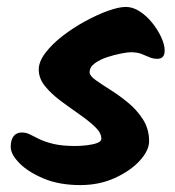

<svg xmlns="http://www.w3.org/2000/svg" viewBox="-20 -547 507 555"><path d="M456 -401Q456 -377 435 -377Q422 -377 411 -382Q400 -387 388 -391.5Q376 -396 357 -396Q350 -396 331 -392.5Q312 -389 290.5 -382Q269 -375 254 -364Q239 -353 239 -338Q239 -328 256.5 -315.5Q274 -303 299.5 -287Q325 -271 350.5 -250Q376 -229 393.5 -201.5Q411 -174 411 -139Q411 -112 384 -82.5Q357 -53 312 -32.5Q267 -12 212 -12Q151 -12 106 -31Q61 -50 36 -75.5Q11 -101 11 -122Q11 -143 19.5 -153.5Q28 -164 43 -164Q56 -164 67.5 -158Q79 -152 94.5 -144.5Q110 -137 134.5 -131Q159 -125 198 -125Q213 -125 230.5 -127Q248 -129 260.5 -133.5Q273 -138 273 -146Q273 -163 254.5 -180.5Q236 -198 209.5 -216.5Q183 -235 156 -255Q129 -275 110.5 -297.5Q92 -320 92 -346Q92 -369 111.5 -394.5Q131 -420 161.5 -443.5Q192 -467 227 -486Q262 -505 293 -516Q324 -527 344 -527Q364 -527 384 -514Q404 -501 420 -481Q436 -461 446 -439.5Q456 -418 456 -401Z"/></svg>

Font: Kalam Variable Light
Style: Regular
Weight: 300
Designer: Lipi Raval, Jonny Pinhorn
Foundry: Indian Type Foundry
Version: Version 3.000